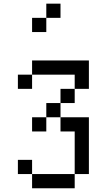

<svg xmlns="http://www.w3.org/2000/svg" viewBox="-20 -789 502 1040"><path d="M76.9 -384.6H153.8V-307.7H76.9ZM153.8 -461.5H230.8V-384.6H153.8ZM230.8 -461.5H307.7V-384.6H230.8ZM384.6 -384.6H461.5V-307.7H384.6ZM307.7 -307.7H384.6V-230.8H307.7ZM230.8 -230.8H307.7V-153.8H230.8ZM153.8 -153.8H230.8V-76.9H153.8ZM307.7 -153.8H384.6V-76.9H307.7ZM230.8 153.8H307.7V230.8H230.8ZM307.7 153.8H384.6V230.8H307.7ZM153.8 153.8H230.8V230.8H153.8ZM76.9 76.9H153.8V153.8H76.9ZM384.6 -76.9H461.5V0H384.6ZM384.6 0H461.5V76.9H384.6ZM384.6 76.9H461.5V153.8H384.6ZM307.7 -461.5H384.6V-384.6H307.7ZM384.6 -461.5H461.5V-384.6H384.6ZM384.6 -153.8H461.5V-76.9H384.6ZM230.8 -769.2H307.7V-692.3H230.8ZM153.8 -692.3H230.8V-615.4H153.8Z"/></svg>

Font: Jacquarda Bastarda 9
Style: Regular
Weight: 400
Designer: Sarah Cadigan-Fried
Version: Version 1.000; ttfautohint (v1.8.4.7-5d5b)